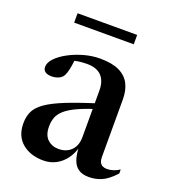

<svg xmlns="http://www.w3.org/2000/svg" viewBox="-125 -753 765 857"><g transform="rotate(20 258.0 -324.0)"><path d="M336 -317 340 -291.5Q279.5 -273 242 -256Q204.5 -239 184.5 -221.2Q164.5 -203.5 157.2 -184Q150 -164.5 150 -140.5Q150 -100 171.2 -80.2Q192.5 -60.5 224 -60.5Q248.5 -60.5 267 -70.8Q285.5 -81 296 -100.2Q306.5 -119.5 306.5 -147V-368Q306.5 -412.5 283.8 -436.8Q261 -461 214 -461Q192 -461 170.2 -457.5Q148.5 -454 134 -447.5L158.5 -471.5Q156 -449 152.8 -429.5Q149.5 -410 145 -395.8Q140.5 -381.5 134 -374Q127 -365 113.2 -359.8Q99.5 -354.5 84 -354.5Q64 -354.5 53.2 -362.2Q42.5 -370 42.5 -384.5Q42.5 -405.5 62.2 -426.2Q82 -447 114.5 -464.5Q147 -482 185.5 -492.8Q224 -503.5 261.5 -503.5Q319 -503.5 353.2 -486.8Q387.5 -470 403 -439.5Q418.5 -409 418.5 -367V-93Q418.5 -78 423.2 -68.5Q428 -59 436.8 -54.8Q445.5 -50.5 457 -50.5Q471.5 -50.5 486.2 -55Q501 -59.5 516.5 -69.5V-50.5Q482.5 -13.5 453.5 -1.2Q424.5 11 393.5 11Q362 11 343.2 -2.2Q324.5 -15.5 316 -40.8Q307.5 -66 306.5 -102.5H309.5Q301 -68 282 -42.5Q263 -17 236.2 -3Q209.5 11 177.5 11Q115.5 11 76.5 -21.8Q37.5 -54.5 37.5 -115Q37.5 -146.5 48.8 -171Q60 -195.5 91 -217.8Q122 -240 181.2 -263.8Q240.5 -287.5 336 -317ZM97 -614.5V-659H380V-614.5Z"/></g></svg>

Font: Newsreader 60pt Medium
Style: Regular
Weight: 500
Designer: Hugues Gentile
Foundry: Production Type
Version: Version 1.003